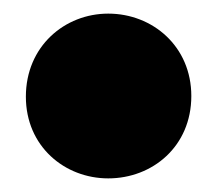

<svg xmlns="http://www.w3.org/2000/svg" viewBox="-20 -235 321 282"><path d="M139 27C204 27 261 -20 261 -94C261 -167 204 -215 139 -215C75 -215 18 -167 18 -93C18 -20 75 27 139 27Z"/></svg>

Font: Repo ExtraBlack
Style: Regular
Weight: 400
Designer: Stefan Peev
Foundry: Context Ltd
Version: Version 001.502